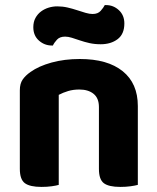

<svg xmlns="http://www.w3.org/2000/svg" viewBox="-20 -728 619 755"><path d="M369 -307Q369 -342 348 -359Q327 -376 292 -376Q268 -376 248 -370Q228 -364 211 -355V-1Q201 2 183 4.5Q165 7 143 7Q98 7 78 -7.5Q58 -22 58 -64V-373Q58 -399 69 -415Q80 -431 100 -445Q132 -468 182.5 -482Q233 -496 294 -496Q403 -496 462.5 -448Q522 -400 522 -311V-1Q511 2 493 4.5Q475 7 453 7Q408 7 388.5 -7.5Q369 -22 369 -64ZM205 -703Q226 -703 245.5 -698.5Q265 -694 283 -688Q301 -682 316.5 -677.5Q332 -673 344 -673Q365 -673 376 -685.5Q387 -698 392 -708H397Q426 -708 447.5 -688Q469 -668 469 -636Q469 -594 442.5 -574Q416 -554 376 -554Q352 -554 332 -558.5Q312 -563 294.5 -569Q277 -575 262.5 -579.5Q248 -584 236 -584Q215 -584 204 -572Q193 -560 188 -549H184Q155 -549 133 -568.5Q111 -588 111 -621Q111 -642 119.5 -657.5Q128 -673 141.5 -683Q155 -693 171.5 -698Q188 -703 205 -703Z"/></svg>

Font: Baloo Thambi 2
Style: Bold
Weight: 700
Designer: Aadarsh Rajan and Ek Type
Foundry: Ek Type
Version: Version 1.640;hotconv 1.0.111;makeotfexe 2.5.65597; ttfautoh